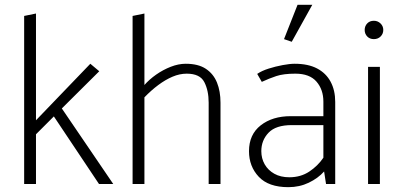

<svg xmlns="http://www.w3.org/2000/svg" viewBox="-20 -762 1663 795"><path d="M129 0V-206L203 -280L390 0H449L236 -313L391 -467L354 -498L129 -264V-706L80 -696V0Z M578 -359Q606 -388 635.5 -410Q665 -432 694.5 -444.5Q724 -457 753 -457Q808 -457 826 -422Q844 -387 844 -337V0H893V-337Q893 -384 878.5 -420Q864 -456 832.5 -477Q801 -498 749 -498Q719 -498 687 -485.5Q655 -473 626.5 -453Q598 -433 577 -409ZM578 0V-706L529 -696V0Z M1062 -136Q1062 -181 1092 -212.5Q1122 -244 1188 -244H1319V-109Q1296 -75 1260.5 -51.5Q1225 -28 1178 -28Q1142 -28 1116 -42.5Q1090 -57 1076 -81.5Q1062 -106 1062 -136ZM1064 -423Q1094 -437 1124 -447Q1154 -457 1203 -457Q1262 -457 1290.5 -424Q1319 -391 1319 -341V-281H1184Q1108 -281 1059.5 -243Q1011 -205 1011 -136Q1011 -73 1051.5 -30Q1092 13 1174 13Q1220 13 1258.5 -5.5Q1297 -24 1322 -52L1330 0H1368V-340Q1368 -388 1349 -423.5Q1330 -459 1293 -478.5Q1256 -498 1200 -498Q1180 -498 1150.5 -492.5Q1121 -487 1092.5 -478Q1064 -469 1045 -456ZM1188 -589 1273 -742H1212L1156 -600Z M1553 0V-485H1504V0ZM1528 -600Q1545 -600 1556 -611Q1567 -622 1567 -638Q1567 -654 1555.5 -665Q1544 -676 1528 -676Q1511 -676 1500.5 -665Q1490 -654 1490 -638Q1490 -622 1500.5 -611Q1511 -600 1528 -600Z"/></svg>

Font: Catamaran Thin
Style: Regular
Weight: 100
Designer: Pria Ravichandran
Version: Version 2.000